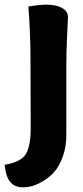

<svg xmlns="http://www.w3.org/2000/svg" viewBox="-45 -686 355 825"><path d="M56 119Q16 119 -2.5 94Q-21 69 -25 22Q47 10 67 -25.5Q87 -61 87 -136Q87 -157 86.5 -267.5Q86 -378 86 -431Q86 -541 77 -658Q125 -666 155 -666Q196 -666 221.5 -652Q247 -638 247 -612Q247 -611 243.5 -535Q240 -459 240 -405V-107Q240 -54 224.5 -12Q209 30 187 54Q165 78 138 93.5Q111 109 91 114Q71 119 56 119Z"/></svg>

Font: Overlock
Style: Black
Weight: 900
Designer: Dario Muhafara
Foundry: Dario Manuel Muhafara
Version: Version 1.001